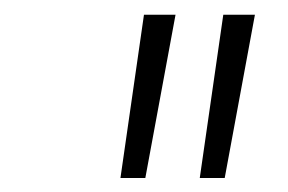

<svg xmlns="http://www.w3.org/2000/svg" viewBox="-20 -748 400 267"><path d="M147.5 -500.5 180.2 -727.5H224.1L182.1 -500.5ZM257.8 -500.5 290.5 -727.5H334.5L292.5 -500.5Z"/></svg>

Font: Inter 28pt ExtraLight
Style: Italic
Weight: 250
Italic angle: -9.3988°
Designer: Rasmus Andersson
Foundry: rsms
Version: Version 4.001;git-66647c0bb